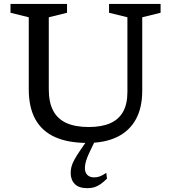

<svg xmlns="http://www.w3.org/2000/svg" viewBox="-20 -718 872 978"><path d="M629 -249.5V-630L535.5 -653V-698H798V-653L704.5 -630V-255.5Q704.5 -169 671.8 -109.8Q639 -50.5 576.5 -20.2Q514 10 425 10Q326.5 10 260.2 -19.8Q194 -49.5 160.2 -110.2Q126.5 -171 126.5 -263.5V-630L33.5 -653V-698H321.5V-653L228.5 -630V-262.5Q228.5 -196.5 251 -154Q273.5 -111.5 318.8 -91.2Q364 -71 432 -71Q496.5 -71 540.2 -89.8Q584 -108.5 606.5 -148Q629 -187.5 629 -249.5ZM441.5 46Q430.5 68.5 424.2 85Q418 101.5 415.2 114Q412.5 126.5 412.5 138.5Q412.5 161 425 173.2Q437.5 185.5 459 185.5Q474 185.5 487.2 181Q500.5 176.5 521.5 162.5L525 192Q506.5 210 490.8 220.8Q475 231.5 459.5 236Q444 240.5 425 240.5Q381.5 240.5 360.8 219.2Q340 198 340 163Q340 147 344 131.2Q348 115.5 359 95.2Q370 75 390.5 45L437 -22.5H474.5Z"/></svg>

Font: Newsreader 9pt
Style: Regular
Weight: 400
Designer: Hugues Gentile
Foundry: Production Type
Version: Version 1.003